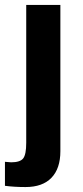

<svg xmlns="http://www.w3.org/2000/svg" viewBox="-36 -548 334 776"><path d="M67 208Q22 208 -16 203V106L9 108Q45 108 57.5 92.5Q70 77 70 29V-528H208V63Q208 133 172 170.5Q136 208 67 208Z"/></svg>

Font: Libra Sans
Style: Bold
Weight: 700
Foundry: Context Ltd
Version: Version 1.000